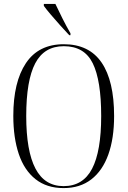

<svg xmlns="http://www.w3.org/2000/svg" viewBox="-20 -951 652 981"><path d="M305 10Q219 10 161.5 -35.5Q104 -81 76 -164Q48 -247 48 -359Q48 -532 112.5 -628.5Q177 -725 306 -725Q435 -725 499 -631.5Q563 -538 563 -358Q563 -244 533.5 -161.5Q504 -79 446.5 -34.5Q389 10 305 10ZM305 0Q404 0 450.5 -89Q497 -178 497 -358Q497 -540 454 -627.5Q411 -715 306 -715Q206 -715 160 -627.5Q114 -540 114 -358Q114 -180 161 -90Q208 0 305 0ZM334 -771Q313 -793 287.5 -821.5Q262 -850 239 -877Q216 -904 204 -921V-931H263Q279 -897 298.5 -858Q318 -819 340 -781V-771Z"/></svg>

Font: Noto Serif Display Condensed Light
Style: Regular
Weight: 300
Width: 3
Designer: Monotype Design Team
Foundry: Monotype Imaging Inc.
Version: Version 2.009